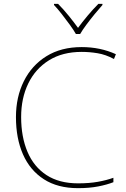

<svg xmlns="http://www.w3.org/2000/svg" viewBox="-20 -969 654 999"><path d="M405 -699Q305 -699 234.5 -655Q164 -611 127 -534.5Q90 -458 90 -360Q90 -257 123 -179Q156 -101 222 -58Q288 -15 386 -15Q444 -15 489 -23Q534 -31 570 -44V-21Q537 -8 491 1Q445 10 386 10Q280 10 208 -36.5Q136 -83 99.5 -166Q63 -249 63 -360Q63 -464 104 -546.5Q145 -629 221.5 -676.5Q298 -724 405 -724Q502 -724 583 -687L573 -662Q530 -685 488 -692Q446 -699 405 -699ZM375 -792Q363 -813 343 -840.5Q323 -868 301.5 -895.5Q280 -923 261 -943V-949H282Q310 -921 337.5 -887Q365 -853 386 -824Q407 -853 435.5 -887Q464 -921 492 -949H513V-943Q495 -923 472.5 -895.5Q450 -868 429.5 -840.5Q409 -813 397 -792Z"/></svg>

Font: Noto Sans Lao Looped Thin
Style: Regular
Weight: 100
Designer: Mark Frömberg, Ben Mitchell
Foundry: The Fontpad Ltd
Version: Version 1.002; ttfautohint (v1.8.4.7-5d5b)